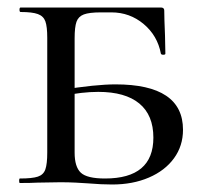

<svg xmlns="http://www.w3.org/2000/svg" viewBox="-20 -488 541 512"><path d="M260 -12Q389 -12 389 -121Q389 -181 351.5 -212Q314 -243 242 -243Q199 -243 146 -232L142 -248Q235 -263 288 -263Q468 -263 468 -142Q468 -99 444 -66Q420 -33 377 -14.5Q334 4 279 4Q251 4 215 1Q201 0 182 -1Q163 -2 141 -2L80 -1Q63 0 33 0Q31 0 31 -6Q31 -12 33 -12Q66 -12 81 -17Q96 -22 101 -36.5Q106 -51 106 -81V-387Q106 -417 101 -431Q96 -445 81 -450.5Q66 -456 35 -456Q32 -456 32 -462Q32 -468 35 -468H409Q418 -468 418 -460Q418 -440 420 -394L421 -345Q421 -342 415.5 -342Q410 -342 409 -345Q400 -393 363 -424Q326 -455 277 -455H249Q218 -455 203.5 -449.5Q189 -444 184 -430Q179 -416 179 -386V-81Q179 -43 195.5 -27.5Q212 -12 260 -12Z"/></svg>

Font: Cormorant SC Medium
Style: Regular
Weight: 500
Designer: Christian Thalmann (Catharsis Fonts)
Foundry: Catharsis Fonts
Version: Version 4.000